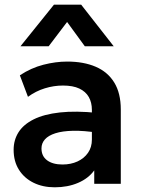

<svg xmlns="http://www.w3.org/2000/svg" viewBox="-20 -782 602 817"><path d="M213 15Q162 15 122.5 -4.5Q83 -24 60.5 -59.8Q38 -95.5 38 -144.5Q38 -186.5 59 -219.5Q80 -252.5 123.5 -274.2Q167 -296 234.8 -303.5Q302.5 -311 395.5 -301.5L397.5 -217Q336.5 -226.5 291 -225.5Q245.5 -224.5 215.8 -215Q186 -205.5 171.2 -189Q156.5 -172.5 156.5 -150.5Q156.5 -117.5 180.5 -99.8Q204.5 -82 246 -82Q281.5 -82 309.8 -95Q338 -108 354.5 -131.8Q371 -155.5 371 -188V-314.5Q371 -346 357.8 -369.2Q344.5 -392.5 317.5 -405.2Q290.5 -418 248 -418Q209 -418 170.8 -406.2Q132.5 -394.5 99 -370L64.5 -461.5Q112 -493 164.5 -506.5Q217 -520 266 -520Q336 -520 387.2 -498Q438.5 -476 466.2 -430.8Q494 -385.5 494 -316V0H381V-57Q356 -22.5 312 -3.8Q268 15 213 15ZM67 -585 209.5 -762H325.5L464 -585H341L265.5 -688.5L187 -585Z"/></svg>

Font: Geologica Thin Roman Medium
Style: Regular
Weight: 500
Version: Version 1.010;gftools[0.9.28]